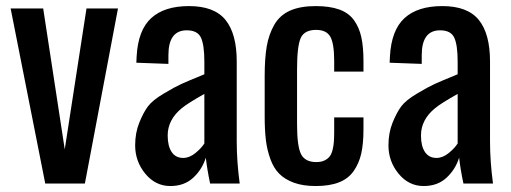

<svg xmlns="http://www.w3.org/2000/svg" viewBox="-20 -606 1687 634"><path d="M15.1 -578.1H122.6L193.8 -112.8L265.6 -578.1H369.6L260.3 0H129.4Z M426.3 -126Q426.3 -167 439.7 -200.4Q453.1 -233.9 468.3 -254.4Q483.4 -274.9 520.8 -297.1Q558.1 -319.3 578.6 -328.6Q599.1 -337.9 650.4 -358.9Q653.3 -360.4 654.8 -360.8V-402.3Q654.8 -458.5 643.3 -482.2Q631.8 -505.9 596.7 -505.9Q536.1 -505.9 536.1 -423.8V-395L430.2 -398.9Q430.2 -407.7 431.2 -420.4Q436 -506.8 479.5 -546.4Q522.9 -585.9 604 -585.9Q687.5 -585.9 724.6 -540.3Q761.7 -494.6 761.7 -402.8V-138.7Q761.7 -73.2 771.5 0H673.8Q663.6 -48.3 659.7 -85.4Q647.5 -46.4 617.9 -19Q588.4 8.3 542.5 8.3Q493.2 8.3 459.7 -32.5Q426.3 -73.2 426.3 -126ZM533.7 -158.7Q533.7 -123.5 546.9 -104Q560.1 -84.5 585 -84.5Q605.5 -84.5 625.2 -100.6Q645 -116.7 654.8 -132.3V-295.9Q598.6 -264.2 580.6 -249Q533.7 -210.9 533.7 -158.7Z M854 -221.7V-355.5Q854 -413.6 860.8 -453.1Q867.7 -492.7 885.7 -524.2Q903.8 -555.7 937.5 -570.8Q971.2 -585.9 1022.5 -585.9Q1068.8 -585.9 1100.1 -574.7Q1131.3 -563.5 1148.7 -539.6Q1166 -515.6 1173.1 -483.4Q1180.2 -451.2 1180.2 -404.3V-369.6H1083.5V-404.8Q1083.5 -461.9 1070.8 -484.6Q1058.1 -507.3 1023.9 -507.3Q984.9 -507.3 972.9 -480.2Q960.9 -453.1 960.9 -377.4V-195.3Q960.9 -122.1 974.4 -96.4Q987.8 -70.8 1024.4 -70.8Q1040 -70.8 1051 -75.9Q1062 -81.1 1068.4 -89.1Q1074.7 -97.2 1078.1 -110.8Q1081.5 -124.5 1082.5 -137.9Q1083.5 -151.4 1083.5 -171.4V-218.3H1180.2V-178.2Q1180.2 -131.8 1172.9 -99.1Q1165.5 -66.4 1147.9 -41.3Q1130.4 -16.1 1099.4 -3.9Q1068.4 8.3 1022.5 8.3Q980.5 8.3 950.4 -2.7Q920.4 -13.7 901.9 -32.5Q883.3 -51.3 872.6 -81.3Q861.8 -111.3 857.9 -144Q854 -176.8 854 -221.7Z M1262.7 -126Q1262.7 -167 1276.1 -200.4Q1289.6 -233.9 1304.7 -254.4Q1319.8 -274.9 1357.2 -297.1Q1394.5 -319.3 1415 -328.6Q1435.5 -337.9 1486.8 -358.9Q1489.7 -360.4 1491.2 -360.8V-402.3Q1491.2 -458.5 1479.7 -482.2Q1468.3 -505.9 1433.1 -505.9Q1372.6 -505.9 1372.6 -423.8V-395L1266.6 -398.9Q1266.6 -407.7 1267.6 -420.4Q1272.5 -506.8 1315.9 -546.4Q1359.4 -585.9 1440.4 -585.9Q1523.9 -585.9 1561 -540.3Q1598.1 -494.6 1598.1 -402.8V-138.7Q1598.1 -73.2 1607.9 0H1510.3Q1500 -48.3 1496.1 -85.4Q1483.9 -46.4 1454.3 -19Q1424.8 8.3 1378.9 8.3Q1329.6 8.3 1296.1 -32.5Q1262.7 -73.2 1262.7 -126ZM1370.1 -158.7Q1370.1 -123.5 1383.3 -104Q1396.5 -84.5 1421.4 -84.5Q1441.9 -84.5 1461.7 -100.6Q1481.4 -116.7 1491.2 -132.3V-295.9Q1435.1 -264.2 1417 -249Q1370.1 -210.9 1370.1 -158.7Z"/></svg>

Font: Oswald Regular
Style: Regular
Weight: 400
Designer: Vernon Adams
Foundry: Vernon Adams
Version: 3.0; ttfautohint (v0.95) -l 8 -r 50 -G 200 -x 0 -w "G" -W -c